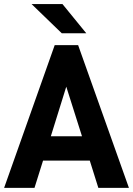

<svg xmlns="http://www.w3.org/2000/svg" viewBox="-23 -916 652 941"><path d="M399.9 -752.9H279.8L131.8 -896H283.2ZM359.9 -694.8 608.9 4.9H459L417 -128.9H188L146 4.9H-2.9L245.1 -694.8ZM226.1 -248H378.9L301.8 -491.2Z"/></svg>

Font: D-DIN-PRO ExtraBold
Style: Bold
Weight: 800
Designer: Charles Nix
Foundry: CyberFei
Version: Version 1.000;hotconv 1.0.109;makeotfexe 2.5.65596